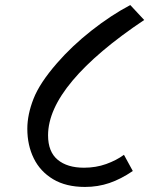

<svg xmlns="http://www.w3.org/2000/svg" viewBox="-20 -727 634 759"><path d="M170 -192Q170 -127 208 -95.5Q246 -64 312 -64Q359 -64 399.5 -78.5Q440 -93 470 -115L505 -51Q458 -19 412.5 -3.5Q367 12 316 12Q241 12 190 -18.5Q139 -49 113.5 -101Q88 -153 88 -218Q88 -274 112.5 -336.5Q137 -399 205 -477Q264 -545 341.5 -606Q419 -667 495 -707L550 -648Q363 -523 266.5 -408Q170 -293 170 -192Z"/></svg>

Font: Amiko
Style: Regular
Weight: 400
Designer: Pablo Impallari, Rodrigo Fuenzalida, Andres Torresi
Foundry: Impallari Type
Version: Version 1.001; ttfautohint (v1.3)